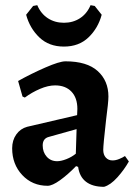

<svg xmlns="http://www.w3.org/2000/svg" viewBox="-20 -710 519 742"><path d="M282 -65 274 -68Q242 -35 212 -13.5Q182 8 164 8Q105 8 66 -33.5Q27 -75 27 -137Q27 -168 43 -190.5Q59 -213 85 -220L278 -265L279 -289Q279 -332 256 -356Q233 -380 193 -380Q166 -380 134.5 -366.5Q103 -353 76 -333L67 -337L50 -397Q100 -425 155 -449Q210 -473 233 -473Q316 -473 357.5 -435.5Q399 -398 399 -337Q399 -315 390 -247Q379 -150 379 -131Q379 -112 389 -101Q399 -90 415 -90Q427 -90 440.5 -95.5Q454 -101 463 -107L478 -86Q460 -54 433.5 -24.5Q407 5 382 12Q338 12 312.5 -7.5Q287 -27 282 -65ZM273 -116 276 -211 169 -181Q145 -175 145 -148Q145 -122 160.5 -104.5Q176 -87 201 -87Q216 -87 236.5 -95Q257 -103 273 -116ZM81 -653 108 -687 124 -690Q138 -657 165 -639.5Q192 -622 227 -622Q262 -622 289 -639.5Q316 -657 330 -690L346 -687L373 -653Q359 -601 322 -565.5Q285 -530 227 -530Q169 -530 132 -565.5Q95 -601 81 -653Z"/></svg>

Font: Alegreya
Style: Bold
Weight: 700
Designer: Juan Pablo del Peral
Foundry: Huerta Tipografica
Version: Version 2.008; ttfautohint (v1.8)